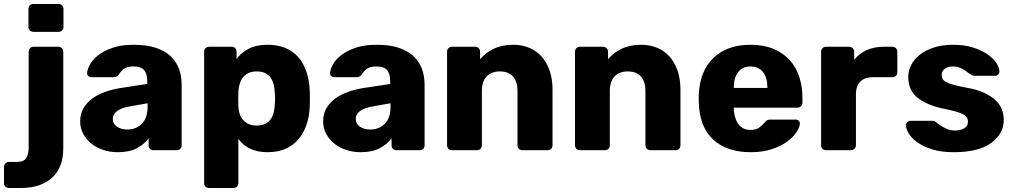

<svg xmlns="http://www.w3.org/2000/svg" viewBox="-74 -755 5095 965"><path d="M94 -595Q83 -595 76 -602Q69 -609 69 -620V-710Q69 -721 76 -728Q83 -735 94 -735H220Q231 -735 238 -728Q245 -721 245 -710V-620Q245 -609 238 -602Q231 -595 220 -595ZM-28 190Q-39 190 -46.5 183Q-54 176 -54 165V84Q-54 73 -46.5 66Q-39 59 -28 59H9Q47 59 58.5 38.5Q70 18 70 -14V-495Q70 -506 77 -513Q84 -520 95 -520H219Q230 -520 237 -513Q244 -506 244 -495V-10Q244 87 187.5 138.5Q131 190 28 190Z M518 10Q478 10 443 -2Q408 -14 383 -35Q358 -56 343.5 -84Q329 -112 329 -145Q329 -181 344.5 -209Q360 -237 387.5 -258Q415 -279 454 -293Q493 -307 541 -314L666 -333V-347Q666 -383 651 -402Q636 -421 596 -421Q567 -421 550.5 -410Q534 -399 523 -380Q513 -367 498 -367H386Q375 -367 369 -373.5Q363 -380 364 -389Q365 -406 378 -430.5Q391 -455 419 -477Q447 -499 491 -514.5Q535 -530 598 -530Q663 -530 708.5 -515Q754 -500 783 -473Q812 -446 825.5 -409.5Q839 -373 839 -329V-25Q839 -14 832 -7Q825 0 814 0H698Q687 0 680 -7Q673 -14 673 -25V-60Q653 -31 614.5 -10.5Q576 10 518 10ZM565 -104Q610 -104 639 -133Q668 -162 668 -222V-236L583 -221Q535 -213 514 -196.5Q493 -180 493 -158Q493 -132 514.5 -118Q536 -104 565 -104Z M977 190Q966 190 959 183Q952 176 952 165V-495Q952 -506 959 -513Q966 -520 977 -520H1090Q1101 -520 1108 -513Q1115 -506 1115 -495V-459Q1138 -490 1176 -510Q1214 -530 1270 -530Q1369 -530 1423.5 -469.5Q1478 -409 1483 -297Q1484 -260 1483 -223Q1479 -116 1424 -53Q1369 10 1270 10Q1220 10 1183.5 -7.5Q1147 -25 1124 -57V165Q1124 176 1117 183Q1110 190 1099 190ZM1216 -124Q1241 -124 1258 -132Q1275 -140 1285.5 -154.5Q1296 -169 1301 -188Q1306 -207 1307 -229Q1310 -260 1307 -291Q1306 -313 1301 -332Q1296 -351 1285.5 -365.5Q1275 -380 1258 -388Q1241 -396 1216 -396Q1191 -396 1174 -387.5Q1157 -379 1146.5 -365Q1136 -351 1130.5 -332.5Q1125 -314 1124 -294Q1123 -257 1124 -219Q1125 -200 1130.5 -183Q1136 -166 1147 -153Q1158 -140 1175 -132Q1192 -124 1216 -124Z M1739 10Q1699 10 1664 -2Q1629 -14 1604 -35Q1579 -56 1564.5 -84Q1550 -112 1550 -145Q1550 -181 1565.5 -209Q1581 -237 1608.5 -258Q1636 -279 1675 -293Q1714 -307 1762 -314L1887 -333V-347Q1887 -383 1872 -402Q1857 -421 1817 -421Q1788 -421 1771.5 -410Q1755 -399 1744 -380Q1734 -367 1719 -367H1607Q1596 -367 1590 -373.5Q1584 -380 1585 -389Q1586 -406 1599 -430.5Q1612 -455 1640 -477Q1668 -499 1712 -514.5Q1756 -530 1819 -530Q1884 -530 1929.5 -515Q1975 -500 2004 -473Q2033 -446 2046.5 -409.5Q2060 -373 2060 -329V-25Q2060 -14 2053 -7Q2046 0 2035 0H1919Q1908 0 1901 -7Q1894 -14 1894 -25V-60Q1874 -31 1835.5 -10.5Q1797 10 1739 10ZM1786 -104Q1831 -104 1860 -133Q1889 -162 1889 -222V-236L1804 -221Q1756 -213 1735 -196.5Q1714 -180 1714 -158Q1714 -132 1735.5 -118Q1757 -104 1786 -104Z M2198 0Q2187 0 2180 -7Q2173 -14 2173 -25V-495Q2173 -506 2180 -513Q2187 -520 2198 -520H2313Q2324 -520 2331.5 -513Q2339 -506 2339 -495V-457Q2365 -489 2406.5 -509.5Q2448 -530 2505 -530Q2548 -530 2584 -515.5Q2620 -501 2646.5 -472.5Q2673 -444 2688 -401.5Q2703 -359 2703 -304V-25Q2703 -14 2696 -7Q2689 0 2678 0H2552Q2541 0 2534 -7Q2527 -14 2527 -25V-298Q2527 -345 2504.5 -370.5Q2482 -396 2438 -396Q2396 -396 2372 -371Q2348 -346 2348 -298V-25Q2348 -14 2341 -7Q2334 0 2323 0Z M2841 0Q2830 0 2823 -7Q2816 -14 2816 -25V-495Q2816 -506 2823 -513Q2830 -520 2841 -520H2956Q2967 -520 2974.5 -513Q2982 -506 2982 -495V-457Q3008 -489 3049.5 -509.5Q3091 -530 3148 -530Q3191 -530 3227 -515.5Q3263 -501 3289.5 -472.5Q3316 -444 3331 -401.5Q3346 -359 3346 -304V-25Q3346 -14 3339 -7Q3332 0 3321 0H3195Q3184 0 3177 -7Q3170 -14 3170 -25V-298Q3170 -345 3147.5 -370.5Q3125 -396 3081 -396Q3039 -396 3015 -371Q2991 -346 2991 -298V-25Q2991 -14 2984 -7Q2977 0 2966 0Z M3699 10Q3580 10 3510.5 -53.5Q3441 -117 3438 -244V-279Q3443 -398 3512 -464Q3581 -530 3698 -530Q3764 -530 3813 -509.5Q3862 -489 3894.5 -453.5Q3927 -418 3943 -369Q3959 -320 3959 -263V-239Q3959 -228 3952 -221Q3945 -214 3934 -214H3614Q3614 -194 3618.5 -174Q3623 -154 3632.5 -138Q3642 -122 3658 -112Q3674 -102 3698 -102Q3727 -102 3743.5 -115Q3760 -128 3768 -138Q3777 -149 3782.5 -151.5Q3788 -154 3800 -154H3924Q3934 -154 3940.5 -148Q3947 -142 3946 -132Q3945 -115 3929 -90.5Q3913 -66 3882.5 -43.5Q3852 -21 3806 -5.5Q3760 10 3699 10ZM3614 -313H3783V-315Q3783 -364 3761 -392.5Q3739 -421 3698 -421Q3658 -421 3636 -392.5Q3614 -364 3614 -315Z M4078 0Q4067 0 4060 -7Q4053 -14 4053 -25V-495Q4053 -506 4060 -513Q4067 -520 4078 -520H4193Q4204 -520 4211.5 -513Q4219 -506 4219 -495V-455Q4245 -486 4282 -503Q4319 -520 4367 -520H4411Q4422 -520 4429 -513Q4436 -506 4436 -495V-392Q4436 -381 4429 -374Q4422 -367 4411 -367H4314Q4272 -367 4250 -345Q4228 -323 4228 -281V-25Q4228 -14 4220.5 -7Q4213 0 4202 0Z M4721 10Q4656 10 4610.5 -4.5Q4565 -19 4536 -40Q4507 -61 4493.5 -84Q4480 -107 4479 -123Q4478 -134 4486 -141Q4494 -148 4503 -148H4617Q4623 -148 4628 -143Q4637 -137 4646.5 -129.5Q4656 -122 4667.5 -115.5Q4679 -109 4693 -104Q4707 -99 4725 -99Q4753 -99 4772 -110Q4791 -121 4791 -143Q4791 -155 4786.5 -163.5Q4782 -172 4768.5 -179.5Q4755 -187 4729.5 -194.5Q4704 -202 4663 -210Q4584 -227 4537.5 -264Q4491 -301 4491 -369Q4491 -399 4505.5 -428Q4520 -457 4548.5 -479.5Q4577 -502 4619 -516Q4661 -530 4717 -530Q4774 -530 4817 -516Q4860 -502 4889 -482Q4918 -462 4933 -439.5Q4948 -417 4949 -399Q4950 -388 4943 -381Q4936 -374 4927 -374H4823Q4815 -374 4808 -379Q4798 -384 4789.5 -391Q4781 -398 4770.5 -404.5Q4760 -411 4747 -416Q4734 -421 4716 -421Q4689 -421 4674 -409Q4659 -397 4659 -378Q4659 -368 4663 -359.5Q4667 -351 4680 -343.5Q4693 -336 4718 -329Q4743 -322 4785 -314Q4837 -305 4872.5 -288.5Q4908 -272 4930 -251Q4952 -230 4961.5 -205Q4971 -180 4971 -153Q4971 -81 4906.5 -35.5Q4842 10 4721 10Z"/></svg>

Font: Fz Rubik
Style: Bold
Weight: 700
Designer: Hubert and Fischer
Foundry: Hubert and Fischer
Version: Vit hóa bi FontZin.com